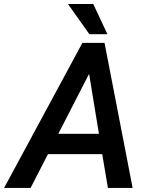

<svg xmlns="http://www.w3.org/2000/svg" viewBox="-65 -921 735 941"><path d="M436 -165.5H169.9L85 0H-44.9L338.9 -710.9H447.3L585 0H463.9ZM220.7 -265.1H419.9L371.6 -559.1ZM461.4 -753.4H373L268.1 -901.4H392.1Z"/></svg>

Font: RobotoDraft Medium
Style: Italic
Weight: 500
Italic angle: -12°
Version: Version 2.001152; 2014